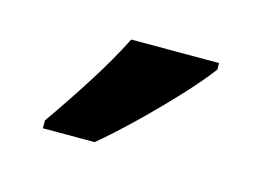

<svg xmlns="http://www.w3.org/2000/svg" viewBox="-40 -827 386 283"><g transform="rotate(15 153.0 -686.0)"><path d="M266 -756Q252 -737 226 -709Q200 -681 171 -653Q142 -625 119 -606H40V-618Q66 -655 90.5 -693.5Q115 -732 132 -766H266Z"/></g></svg>

Font: Noto Sans Thai Looped Condensed SemiBold
Style: Regular
Weight: 600
Width: 3
Designer: Sasikarn Vongin, Ben Mitchell
Foundry: The Fontpad Ltd
Version: Version 1.001; ttfautohint (v1.8.4.7-5d5b)